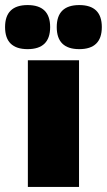

<svg xmlns="http://www.w3.org/2000/svg" viewBox="-61 -738 422 758"><path d="M252 -544Q163 -544 163 -631Q163 -718 252 -718Q341 -718 341 -631Q341 -544 252 -544ZM48 -544Q-41 -544 -41 -631Q-41 -718 48 -718Q137 -718 137 -631Q137 -544 48 -544ZM251 -500V0H49V-500Z"/></svg>

Font: Work Sans ExtraBold
Style: Regular
Weight: 800
Designer: Wei Huang
Foundry: Wei Huang
Version: Version 2.012; ttfautohint (v1.8.3)